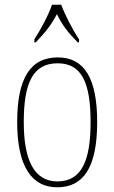

<svg xmlns="http://www.w3.org/2000/svg" viewBox="-20 -786 486 816"><path d="M126 -619V-606H132C172 -648 196 -677 222 -726C246 -677 269 -648 310 -606H316V-619C290 -657 257 -721 240 -766H201C186 -721 151 -657 126 -619ZM223 10C335 10 393 -75 393 -267C393 -452 339 -542 226 -542C108 -542 53 -452 53 -267C53 -77 116 10 223 10ZM224 -15C126 -15 81 -104 81 -267C81 -434 120 -517 225 -517C327 -517 365 -435 365 -267C365 -107 329 -15 224 -15Z"/></svg>

Font: Noto Serif Georgian Condensed Thin
Style: Regular
Weight: 100
Width: 3
Designer: Monotype Design Team, Akaki Razmadze
Foundry: Google LLC
Version: Version 2.003